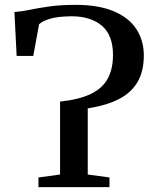

<svg xmlns="http://www.w3.org/2000/svg" viewBox="-20 -771 634 791"><path d="M138.5 0V-40L227.5 -52V-352.5Q307.5 -361 355.2 -384.5Q403 -408 424.2 -447.8Q445.5 -487.5 445.5 -544.5Q445.5 -625 400.8 -664Q356 -703 277.5 -704Q217 -703.5 185.2 -693.5Q153.5 -683.5 141 -671L117 -540.5H48.5L39.5 -721.5Q65 -723 99.8 -730.2Q134.5 -737.5 181.8 -744.2Q229 -751 292 -751Q385 -751 447.5 -725Q510 -699 541.2 -652Q572.5 -605 572.5 -542Q572.5 -478 547 -433.8Q521.5 -389.5 470.2 -363Q419 -336.5 341.5 -324.5V-52L431 -40V0Z"/></svg>

Font: Merriweather 60pt Medium
Style: Regular
Weight: 500
Version: Version 2.100